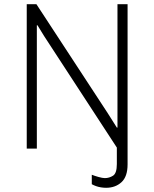

<svg xmlns="http://www.w3.org/2000/svg" viewBox="-20 -706 733 912"><path d="M484 186Q472 186 459.5 184Q447 182 436 178Q425 174 416 169V124Q428 129 447.5 134.5Q467 140 478 140Q499 140 517 128.5Q535 117 535 73V-5L190 -534L158 -586H155V0H107V-686H153L492 -168L535 -100H538V-686H586V75Q586 133 557 159.5Q528 186 484 186Z"/></svg>

Font: Chivo Medium Thin
Style: Regular
Weight: 250
Version: Version 2.002